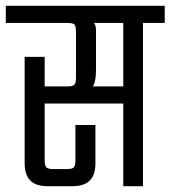

<svg xmlns="http://www.w3.org/2000/svg" viewBox="-40 -642 588 662"><path d="M45 -446H114V-90Q114 -71 120 -65Q126 -59 145 -59H189Q209 -59 214.5 -65Q220 -71 220 -90V-211H289V-79Q289 -39 269.5 -19.5Q250 0 210 0H124Q84 0 64.5 -19.5Q45 -39 45 -79ZM-20 -622H528V-563H256V-570Q273 -570 282 -564Q291 -558 291 -537V-404Q291 -373 285.5 -355Q280 -337 258 -332L234 -344H398V-285H92V-344H191Q211 -344 216.5 -350Q222 -356 222 -375V-532Q222 -552 216.5 -557.5Q211 -563 191 -563H-20ZM385 -582H453V0H385Z"/></svg>

Font: Teko Light Light
Style: Regular
Weight: 300
Version: Version 2.000;gftools[0.9.28.dev9+g7d2139d.d20230707]